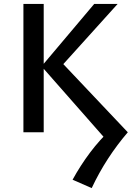

<svg xmlns="http://www.w3.org/2000/svg" viewBox="-20 -678 675 984"><path d="M450 286 352 243Q392 170 441.5 104Q491 38 554 -21L544 61L193 -338L463 -658H583L278 -320L286 -369L635 0Q580 64 533.5 135.5Q487 207 450 286ZM100 0V-658H204V0Z"/></svg>

Font: Ysabeau SemiBold
Style: Regular
Weight: 600
Designer: Christian Thalmann (Catharsis Fonts)
Version: Version 2.000;gftools[0.9.27.dev2+g8671c4b]